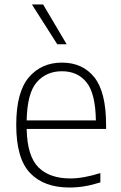

<svg xmlns="http://www.w3.org/2000/svg" viewBox="-20 -828 538 857"><path d="M290 9Q176 9 114.2 -55.8Q52.5 -120.5 52.5 -270.5Q52.5 -416.5 108.5 -482.5Q164.5 -548.5 256.5 -548.5Q349 -548.5 401.2 -482.8Q453.5 -417 453.5 -270V-252.5H99Q101.5 -131 151.5 -81.2Q201.5 -31.5 294 -31.5Q351.5 -31.5 428 -55.5V-14Q390.5 -2 357 3.5Q323.5 9 290 9ZM256.5 -510Q186.5 -510 144 -461Q101.5 -412 99 -290.5H408Q406 -411.5 366 -460.8Q326 -510 256.5 -510ZM235.5 -630.5 122.5 -808H172.5L277.5 -630.5Z"/></svg>

Font: Encode Sans XLt
Style: Regular
Weight: 200
Designer: Multiple Designers
Foundry: Impallari Type
Version: Version 3.002; ttfautohint (v1.8.3) -l 8 -r 50 -G 200 -x 14 